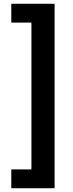

<svg xmlns="http://www.w3.org/2000/svg" viewBox="-20 -844 390 1020"><path d="M40 156V56H147V-724H40V-824H270V156Z"/></svg>

Font: Zen Kaku Gothic Antique Black
Style: Regular
Weight: 900
Designer: Yoshimichi Ohira
Foundry: Positype
Version: Version 1.001